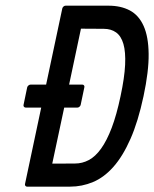

<svg xmlns="http://www.w3.org/2000/svg" viewBox="-20 -660 553 689"><path d="M369.6 -639.6Q413.6 -639.6 445.8 -622.6Q478 -605.5 495.4 -566.9Q512.7 -528.3 513.4 -466.6Q514.2 -404.8 495.1 -314.9Q475.6 -223.6 448.2 -161.6Q420.9 -99.6 387.2 -61.5Q353.5 -23.4 314 -6.8Q274.4 9.8 231.4 9.8H77.1Q73.2 9.8 71 6.8Q68.8 3.9 69.8 0L127.9 -273.9H72.3Q68.4 -273.9 65.9 -276.9Q63.5 -279.8 64.5 -283.7L77.6 -346.7Q78.6 -350.6 82.3 -353.5Q85.9 -356.4 89.8 -356.4H145.5L203.6 -629.9Q204.6 -633.8 208 -636.7Q211.4 -639.6 215.3 -639.6ZM228 -356.4H275.4Q279.3 -356.4 281.5 -353.5Q283.7 -350.6 282.7 -346.7L269.5 -283.7Q268.6 -279.8 265.1 -276.9Q261.7 -273.9 257.8 -273.9H210.4L167.5 -72.8Q188 -72.8 208.3 -73Q228.5 -73.2 249 -73.2Q275.4 -73.2 298.8 -85.7Q322.3 -98.1 342.8 -126.7Q363.3 -155.3 380.9 -201.4Q398.4 -247.6 412.6 -314.9Q426.8 -381.3 429 -427.5Q431.2 -473.6 422.9 -502.2Q414.6 -530.8 396.5 -543.7Q378.4 -556.6 352.1 -556.6L270.5 -557.1Z"/></svg>

Font: Fibel Nord
Style: Bold Italic
Weight: 700
Designer: Peter Wiegel
Foundry: Peter Wioegel
Version: Version 000.000